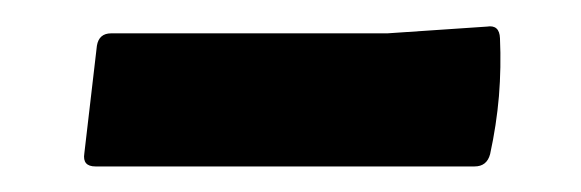

<svg xmlns="http://www.w3.org/2000/svg" viewBox="-20 -353 448 148"><path d="M53.6 -224.7Q43.4 -224.7 45 -234.7L54.7 -317.8Q56.3 -327.3 65.7 -327.3H278.6L355.4 -332.5Q365 -334.1 365.4 -323.5Q366.4 -301.1 364.6 -278.9Q362.7 -256.6 357.8 -234.2Q355.3 -224.7 345.8 -224.7Z"/></svg>

Font: Hahmlet
Style: Regular
Weight: 400
Designer: Minjoo Ham & Mark Frömberg
Foundry: hypertype
Version: Version 1.002